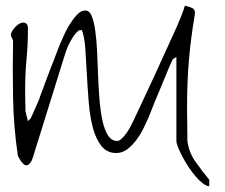

<svg xmlns="http://www.w3.org/2000/svg" viewBox="-20 -642 782 667"><path d="M592.8 -443.4Q582 -439.5 578.6 -433.1Q575.2 -426.8 571.3 -417Q569.3 -413.1 563.5 -398.9Q557.6 -384.8 549.8 -365.2Q542 -345.7 532.7 -324.2Q523.4 -302.7 515.6 -283.2Q507.8 -263.7 502 -249Q496.1 -234.4 494.1 -229.5Q487.3 -213.9 477.1 -193.4Q466.8 -172.9 452.6 -154.3Q438.5 -135.7 421.4 -123Q404.3 -110.4 383.8 -110.4Q351.6 -110.4 332 -135.3Q312.5 -160.2 302.2 -199.7Q292 -239.3 288.1 -288.6Q284.2 -337.9 281.7 -384.8Q279.3 -431.6 276.4 -472.7Q273.4 -513.7 264.6 -537.1Q262.7 -537.1 261.7 -537.1Q260.7 -537.1 259.8 -537.1Q258.8 -537.1 258.8 -537.1Q258.8 -537.1 257.8 -537.1H255.9Q246.1 -531.2 237.8 -519.5Q229.5 -507.8 222.7 -494.6Q215.8 -481.4 211.4 -469.7Q207 -458 205.1 -451.2L93.8 -93.8Q92.8 -90.8 90.8 -85.9Q88.9 -81.1 85.4 -76.7Q82 -72.3 77.6 -69.3Q73.2 -66.4 68.4 -68.4Q65.4 -68.4 61 -72.8Q56.6 -77.1 52.7 -82.5Q48.8 -87.9 45.9 -93.3Q43 -98.6 42 -101.6Q27.3 -200.2 25.4 -302.7Q23.4 -405.3 25.4 -502Q24.4 -503.9 21 -510.7Q17.6 -517.6 17.6 -519.5Q17.6 -526.4 22 -533.7Q26.4 -541 32.7 -547.9Q39.1 -554.7 46.4 -559.1Q53.7 -563.5 59.6 -563.5Q69.3 -563.5 73.2 -558.1Q77.1 -552.7 77.1 -543Q77.1 -490.2 72.3 -438.5Q67.4 -386.7 67.4 -333Q67.4 -326.2 67.4 -313.5Q67.4 -300.8 67.9 -288.6Q68.4 -276.4 68.4 -266.6Q68.4 -256.8 68.4 -255.9L77.1 -220.7Q78.1 -222.7 81.5 -225.6Q85 -228.5 85.9 -229.5Q87.9 -233.4 92.8 -244.1Q97.7 -254.9 103 -267.1Q108.4 -279.3 113.3 -290.5Q118.2 -301.8 119.1 -306.6Q121.1 -311.5 126 -324.7Q130.9 -337.9 137.7 -356.9Q144.5 -376 152.8 -396.5Q161.1 -417 168 -435.5Q174.8 -454.1 180.2 -467.8Q185.5 -481.4 187.5 -486.3Q191.4 -494.1 199.7 -514.2Q208 -534.2 220.2 -554.2Q232.4 -574.2 246.6 -589.8Q260.7 -605.5 276.4 -605.5Q291 -605.5 298.8 -585.9Q306.6 -566.4 311 -534.7Q315.4 -502.9 317.4 -462.4Q319.3 -421.9 320.8 -378.9Q322.3 -335.9 325.7 -295.4Q329.1 -254.9 335.9 -223.1Q342.8 -191.4 355 -171.9Q367.2 -152.3 387.7 -152.3Q393.6 -152.3 400.9 -158.7Q408.2 -165 415 -173.8Q421.9 -182.6 427.2 -191.4Q432.6 -200.2 434.6 -205.1Q441.4 -217.8 454.1 -245.1Q466.8 -272.5 482.9 -306.6Q499 -340.8 516.6 -378.9Q534.2 -417 549.8 -451.7Q565.4 -486.3 578.1 -513.7Q590.8 -541 596.7 -554.7Q601.6 -566.4 609.9 -586.9Q618.2 -607.4 622.1 -622.1Q633.8 -620.1 645.5 -615.2Q657.2 -610.4 657.2 -597.7Q657.2 -595.7 656.7 -592.3Q656.2 -588.9 656.2 -587.9Q642.6 -507.8 636.2 -432.1Q629.9 -356.4 629.9 -276.4Q629.9 -269.5 629.9 -252.4Q629.9 -235.4 630.4 -215.3Q630.9 -195.3 630.9 -178.2Q630.9 -161.1 630.9 -153.3Q635.7 -113.3 659.2 -80.1Q682.6 -46.9 707 -17.6V4.9Q698.2 4.9 685.5 -4.4Q672.9 -13.7 660.2 -28.3Q647.5 -43 635.3 -61.5Q623 -80.1 613.8 -97.7Q604.5 -115.2 598.6 -129.9Q592.8 -144.5 592.8 -153.3Z"/></svg>

Font: Zeyada
Style: Regular
Weight: 400
Version: Version 1.002 2010